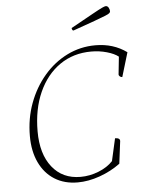

<svg xmlns="http://www.w3.org/2000/svg" viewBox="-58 -889 723 948"><g transform="rotate(-5 303.5 -415.5)"><path d="M289 12Q223 12 174.5 -18.5Q126 -49 99.5 -105Q73 -161 73 -236Q73 -323 101 -398.5Q129 -474 178.5 -532Q228 -590 293.5 -622.5Q359 -655 434 -655Q523 -655 589 -607L553 -487Q546 -487 540.5 -492Q535 -497 536 -503L545 -589Q525 -605 488 -615.5Q451 -626 411 -626Q322 -626 255 -579.5Q188 -533 150.5 -449.5Q113 -366 113 -256Q113 -144 164.5 -79Q216 -14 305 -14Q351 -14 395 -31.5Q439 -49 466 -78L491 -189Q516 -189 515 -173L501 -62Q455 -28 398.5 -8Q342 12 289 12ZM333 -737Q329 -737 327 -741.5Q325 -746 325 -750Q397 -790 433 -810Q469 -830 483 -836.5Q497 -843 502 -843Q511 -843 516 -834Q521 -825 521 -816Q521 -812 517 -807.5Q513 -803 495.5 -796Q478 -789 440 -775Q402 -761 333 -737Z"/></g></svg>

Font: Petrona Thin
Style: Italic
Weight: 100
Italic angle: -9°
Designer: Ringo R. Seeber
Foundry: Ringo R. Seeber
Version: Version 2.001; ttfautohint (v1.8.3)